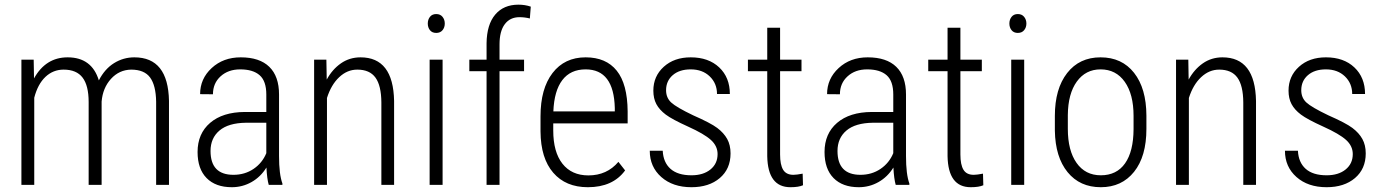

<svg xmlns="http://www.w3.org/2000/svg" viewBox="-20 -780 5837 810"><path d="M122.1 -528.3 123.5 -449.2Q172.9 -538.1 265.1 -538.1Q367.2 -538.1 397 -440.9Q421.9 -489.3 461.2 -513.7Q500.5 -538.1 546.9 -538.1Q689.5 -538.1 692.9 -354.5V0H638.7V-351.1Q637.7 -419.4 613.3 -452.9Q588.9 -486.3 533.2 -486.3Q482.9 -485.4 448.2 -447.3Q413.6 -409.2 408.7 -351.6V0H354V-349.6Q354 -418.9 328.4 -452.6Q302.7 -486.3 248.5 -486.3Q204.1 -486.3 171.6 -455.6Q139.2 -424.8 124.5 -367.7V0H70.3V-528.3Z M1113.8 0Q1106.4 -25.4 1104 -73.2Q1079.6 -33.7 1041.3 -12Q1002.9 9.8 958 9.8Q889.6 9.8 851.6 -28.8Q813.5 -67.4 813.5 -138.7Q813.5 -216.3 866.5 -261.7Q919.4 -307.1 1012.7 -307.6H1103.5V-381.3Q1103.5 -438 1075.4 -462.6Q1047.4 -487.3 993.2 -487.3Q942.9 -487.3 910.6 -458Q878.4 -428.7 878.4 -382.3L824.2 -382.8Q824.2 -447.8 873 -492.9Q921.9 -538.1 995.6 -538.1Q1075.2 -538.1 1116.2 -498Q1157.2 -458 1157.2 -381.3V-122.1Q1157.2 -44.4 1171.4 -5.9V0ZM964.8 -42.5Q1012.7 -42.5 1049.6 -67.4Q1086.4 -92.3 1103.5 -133.8V-262.2H1017.6Q943.4 -261.2 905.8 -229.2Q868.2 -197.3 868.2 -143.1Q868.2 -42.5 964.8 -42.5Z M1356.9 -528.3 1358.4 -444.3Q1381.8 -487.3 1418.2 -512.7Q1454.6 -538.1 1501 -538.1Q1639.2 -538.1 1642.6 -354V0H1588.9V-348.1Q1588.4 -418.9 1564 -452.6Q1539.6 -486.3 1487.3 -486.3Q1444.8 -486.3 1410.9 -454.3Q1377 -422.4 1359.4 -366.7V0H1305.2V-528.3Z M1847.2 0H1792.5V-528.3H1847.2ZM1784.7 -680.7Q1784.7 -697.3 1793.9 -709Q1803.2 -720.7 1820.3 -720.7Q1837.4 -720.7 1846.9 -709Q1856.4 -697.3 1856.4 -680.7Q1856.4 -664.1 1846.9 -652.6Q1837.4 -641.1 1820.3 -641.1Q1803.2 -641.1 1793.9 -652.6Q1784.7 -664.1 1784.7 -680.7Z M2032.7 0V-479.5H1960V-528.3H2032.7V-597.7Q2033.7 -676.3 2069.1 -718.3Q2104.5 -760.3 2167 -760.3Q2195.3 -760.3 2219.2 -752L2215.3 -702.1Q2193.8 -707.5 2171.4 -707.5Q2131.8 -707.5 2109.6 -678Q2087.4 -648.4 2087.4 -593.3V-528.3H2190.9V-479.5H2087.4V0Z M2460 9.8Q2366.7 9.8 2314 -51.3Q2261.2 -112.3 2260.3 -225.1V-289.6Q2260.3 -405.8 2311 -471.9Q2361.8 -538.1 2450.7 -538.1Q2536.6 -538.1 2581.8 -481.9Q2627 -425.8 2627.9 -310.1V-259.3H2314V-229.5Q2314 -138.7 2352.8 -89.4Q2391.6 -40 2462.4 -40Q2540.5 -40 2588.9 -97.2L2617.2 -61Q2565.4 9.8 2460 9.8ZM2450.7 -487.3Q2386.7 -487.3 2352.3 -442.1Q2317.9 -397 2314.5 -310.1H2573.7V-324.2Q2569.8 -487.3 2450.7 -487.3Z M3007.3 -129.9Q3007.3 -164.1 2979 -189.7Q2950.7 -215.3 2883.1 -245.8Q2815.4 -276.4 2788.6 -296.6Q2761.7 -316.9 2749 -340.8Q2736.3 -364.7 2736.3 -397.5Q2736.3 -458.5 2780.3 -498.3Q2824.2 -538.1 2894 -538.1Q2969.2 -538.1 3014.2 -495.6Q3059.1 -453.1 3059.1 -383.3H3004.9Q3004.9 -428.2 2974.1 -457.8Q2943.4 -487.3 2894 -487.3Q2846.2 -487.3 2818.1 -462.9Q2790 -438.5 2790 -399.4Q2790 -367.7 2811.5 -347.7Q2833 -327.6 2904.3 -293.5Q2978 -261.2 3005.9 -240.2Q3033.7 -219.2 3047.9 -193.6Q3062 -168 3062 -132.8Q3062 -67.4 3016.6 -28.8Q2971.2 9.8 2897 9.8Q2818.4 9.8 2769.8 -33.2Q2721.2 -76.2 2721.2 -144H2775.9Q2778.3 -94.7 2808.8 -67.6Q2839.4 -40.5 2897 -40.5Q2946.8 -40.5 2977.1 -64.9Q3007.3 -89.4 3007.3 -129.9Z M3271 -663.1V-528.3H3361.3V-479.5H3271V-128.4Q3271 -85 3283.9 -63.7Q3296.9 -42.5 3327.1 -42.5Q3340.3 -42.5 3366.2 -47.4L3367.7 1.5Q3349.1 9.8 3314.5 9.8Q3219.2 9.8 3216.8 -121.1V-479.5H3135.3V-528.3H3216.8V-663.1Z M3758.8 0Q3751.5 -25.4 3749 -73.2Q3724.6 -33.7 3686.3 -12Q3647.9 9.8 3603 9.8Q3534.7 9.8 3496.6 -28.8Q3458.5 -67.4 3458.5 -138.7Q3458.5 -216.3 3511.5 -261.7Q3564.5 -307.1 3657.7 -307.6H3748.5V-381.3Q3748.5 -438 3720.5 -462.6Q3692.4 -487.3 3638.2 -487.3Q3587.9 -487.3 3555.7 -458Q3523.4 -428.7 3523.4 -382.3L3469.2 -382.8Q3469.2 -447.8 3518.1 -492.9Q3566.9 -538.1 3640.6 -538.1Q3720.2 -538.1 3761.2 -498Q3802.2 -458 3802.2 -381.3V-122.1Q3802.2 -44.4 3816.4 -5.9V0ZM3609.9 -42.5Q3657.7 -42.5 3694.6 -67.4Q3731.4 -92.3 3748.5 -133.8V-262.2H3662.6Q3588.4 -261.2 3550.8 -229.2Q3513.2 -197.3 3513.2 -143.1Q3513.2 -42.5 3609.9 -42.5Z M4031.7 -663.1V-528.3H4122.1V-479.5H4031.7V-128.4Q4031.7 -85 4044.7 -63.7Q4057.6 -42.5 4087.9 -42.5Q4101.1 -42.5 4127 -47.4L4128.4 1.5Q4109.9 9.8 4075.2 9.8Q3980 9.8 3977.5 -121.1V-479.5H3896V-528.3H3977.5V-663.1Z M4300.8 0H4246.1V-528.3H4300.8ZM4238.3 -680.7Q4238.3 -697.3 4247.6 -709Q4256.8 -720.7 4273.9 -720.7Q4291 -720.7 4300.5 -709Q4310.1 -697.3 4310.1 -680.7Q4310.1 -664.1 4300.5 -652.6Q4291 -641.1 4273.9 -641.1Q4256.8 -641.1 4247.6 -652.6Q4238.3 -664.1 4238.3 -680.7Z M4430.2 -291Q4430.2 -405.3 4481.9 -471.7Q4533.7 -538.1 4623 -538.1Q4712.9 -538.1 4764.4 -472.7Q4815.9 -407.2 4816.4 -292.5V-236.3Q4816.4 -120.1 4764.4 -55.2Q4712.4 9.8 4624 9.8Q4535.6 9.8 4483.9 -53.7Q4432.1 -117.2 4430.2 -228.5ZM4484.9 -236.3Q4484.9 -145 4521.7 -92.8Q4558.6 -40.5 4624 -40.5Q4690.9 -40.5 4726.3 -90.8Q4761.7 -141.1 4762.2 -234.9V-291Q4762.2 -382.3 4725.1 -434.8Q4688 -487.3 4623 -487.3Q4560.1 -487.3 4522.9 -436Q4485.8 -384.8 4484.9 -294.9Z M4993.2 -528.3 4994.6 -444.3Q5018.1 -487.3 5054.4 -512.7Q5090.8 -538.1 5137.2 -538.1Q5275.4 -538.1 5278.8 -354V0H5225.1V-348.1Q5224.6 -418.9 5200.2 -452.6Q5175.8 -486.3 5123.5 -486.3Q5081.1 -486.3 5047.1 -454.3Q5013.2 -422.4 4995.6 -366.7V0H4941.4V-528.3Z M5687 -129.9Q5687 -164.1 5658.7 -189.7Q5630.4 -215.3 5562.7 -245.8Q5495.1 -276.4 5468.3 -296.6Q5441.4 -316.9 5428.7 -340.8Q5416 -364.7 5416 -397.5Q5416 -458.5 5460 -498.3Q5503.9 -538.1 5573.7 -538.1Q5648.9 -538.1 5693.8 -495.6Q5738.8 -453.1 5738.8 -383.3H5684.6Q5684.6 -428.2 5653.8 -457.8Q5623 -487.3 5573.7 -487.3Q5525.9 -487.3 5497.8 -462.9Q5469.7 -438.5 5469.7 -399.4Q5469.7 -367.7 5491.2 -347.7Q5512.7 -327.6 5584 -293.5Q5657.7 -261.2 5685.5 -240.2Q5713.4 -219.2 5727.5 -193.6Q5741.7 -168 5741.7 -132.8Q5741.7 -67.4 5696.3 -28.8Q5650.9 9.8 5576.7 9.8Q5498 9.8 5449.5 -33.2Q5400.9 -76.2 5400.9 -144H5455.6Q5458 -94.7 5488.5 -67.6Q5519 -40.5 5576.7 -40.5Q5626.5 -40.5 5656.7 -64.9Q5687 -89.4 5687 -129.9Z"/></svg>

Font: TypoPRO Roboto
Style: Regular
Weight: 300
Designer: Google
Version: Version 2.136; 2016